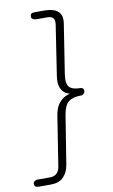

<svg xmlns="http://www.w3.org/2000/svg" viewBox="-163 -755 578 985"><g transform="rotate(-10 126.0 -262.5)"><path d="M-44 180Q-56 180 -61 175Q-66 170 -66 162Q-66 153 -59 148Q-52 143 -44 143H21Q44 143 56.5 131Q69 119 73 97L114 -164Q120 -201 136 -222.5Q152 -244 173.5 -254Q195 -264 214 -264V-260Q195 -260 177 -270Q159 -280 150 -302Q141 -324 146 -360L186 -622Q190 -645 181.5 -656.5Q173 -668 150 -668H94Q83 -668 75.5 -673Q68 -678 68 -685Q68 -696 73 -700.5Q78 -705 90 -705H139Q175 -705 196 -695.5Q217 -686 225 -667Q233 -648 228 -620L188 -363Q181 -315 198 -298Q215 -281 255 -281Q263 -281 267.5 -276.5Q272 -272 272 -264Q272 -256 266 -249.5Q260 -243 251 -243Q208 -243 186 -225.5Q164 -208 156 -161L115 95Q108 135 84.5 157.5Q61 180 19 180Z"/></g></svg>

Font: Nunito ExtraLight
Style: Italic
Weight: 200
Italic angle: -9°
Designer: Vernon Adams
Foundry: Vernon Adams
Version: Version 3.602